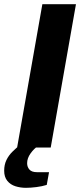

<svg xmlns="http://www.w3.org/2000/svg" viewBox="-44 -707 393 920"><path d="M38 0 159 -687H320L199 0ZM80 193Q54 193 30 185.5Q6 178 -9 159.5Q-24 141 -24 111Q-24 82 -13 59.5Q-2 37 16 19.5Q34 2 51 -12H140L139 -8Q119 5 102.5 28Q86 51 86 75Q86 93 97 105.5Q108 118 133 118H191L180 179Q158 186 130 189.5Q102 193 80 193Z"/></svg>

Font: Archivo SemiExpanded
Style: Bold Italic
Weight: 700
Width: 6
Italic angle: -10°
Designer: Hector Gatti
Foundry: Omnibus-Type
Version: Version 2.001